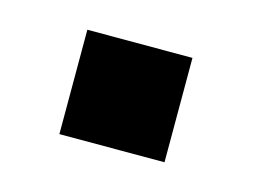

<svg xmlns="http://www.w3.org/2000/svg" viewBox="-38 -391 325 247"><g transform="rotate(15 124.0 -267.5)"><path d="M54 -198V-337H194V-198Z"/></g></svg>

Font: Nunito Sans 12pt ExtraLight
Style: Bold
Weight: 700
Version: Version 3.101;gftools[0.9.27]